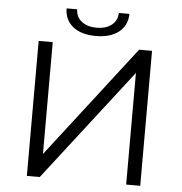

<svg xmlns="http://www.w3.org/2000/svg" viewBox="-58 -936 941 992"><g transform="rotate(5 412.0 -440.0)"><path d="M118 0V-700H191V-120L639 -700H706V0H633V-579L185 0ZM410 -751Q335 -751 291.5 -785Q248 -819 247 -880H302Q303 -840 332.5 -817Q362 -794 410 -794Q458 -794 487.5 -817Q517 -840 518 -880H573Q572 -819 528 -785Q484 -751 410 -751Z"/></g></svg>

Font: MOST Montserrat
Style: Regular
Weight: 400
Designer: Julieta Ulanovsky
Foundry: Julieta Ulanovsky
Version: Version 8.000;March 11, 2024;FontCreator 15.0.0.2926 64-bit